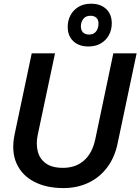

<svg xmlns="http://www.w3.org/2000/svg" viewBox="-20 -986 745 1019"><path d="M315.9 12.2Q226.1 12.2 160.9 -21.7Q95.7 -55.7 67.4 -119.6Q39.1 -183.6 57.6 -272.9L148.4 -703.1H272L180.2 -270Q170.4 -223.6 180.2 -183.6Q189.9 -143.6 222.7 -119.4Q255.4 -95.2 314.5 -95.2Q381.8 -95.2 426 -134.3Q470.2 -173.3 485.8 -247.6L581.5 -703.1H705.1L604 -224.1Q588.4 -149.4 548.1 -96.4Q507.8 -43.5 448.5 -15.6Q389.2 12.2 315.9 12.2ZM449.2 -739.3Q399.4 -739.3 369.4 -767.1Q339.4 -794.9 339.4 -843.8Q339.4 -877 354 -904.8Q368.7 -932.6 396.5 -949.5Q424.3 -966.3 463.4 -966.3Q513.2 -966.3 543.2 -938.5Q573.2 -910.6 573.2 -861.8Q573.2 -828.1 558.3 -800.3Q543.5 -772.5 515.6 -755.9Q487.8 -739.3 449.2 -739.3ZM452.1 -802.7Q471.7 -802.7 482.7 -812Q493.7 -821.3 498.3 -834.5Q502.9 -847.7 502.9 -859.9Q502.9 -880.4 491.7 -891.4Q480.5 -902.3 460.4 -902.3Q434.1 -902.3 421.6 -885Q409.2 -867.7 409.2 -846.7Q409.2 -825.2 420.7 -814Q432.1 -802.7 452.1 -802.7Z"/></svg>

Font: Schibsted Grotesk SemiBold
Style: Italic
Weight: 600
Italic angle: -12°
Designer: Bakken & Baeck AS, Henrik Kongsvoll
Foundry: Schibsted ASA
Version: Version 1.100;gftools[0.9.25]